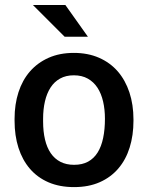

<svg xmlns="http://www.w3.org/2000/svg" viewBox="-20 -754 605 784"><path d="M339 -604H244L114.5 -733.5H247ZM282.5 10Q223.5 10 178.2 -9.5Q133 -29 102.2 -64.8Q71.5 -100.5 55.5 -150.2Q39.5 -200 39.5 -261V-269Q39.5 -328 55.5 -377.5Q71.5 -427 102.5 -462.5Q133.5 -498 178.5 -518Q223.5 -538 281.5 -538Q339 -538 384.2 -518.2Q429.5 -498.5 460.8 -462.5Q492 -426.5 508.5 -376.5Q525 -326.5 525 -266V-261Q525 -201.5 509.5 -151.8Q494 -102 463.2 -66Q432.5 -30 387.2 -10Q342 10 282.5 10ZM282.5 -81Q316 -81 339.8 -94Q363.5 -107 378.8 -131.5Q394 -156 401.2 -190.8Q408.5 -225.5 408.5 -269Q408.5 -307 401 -339.5Q393.5 -372 378 -395.8Q362.5 -419.5 338.5 -433Q314.5 -446.5 281.5 -446.5Q249 -446.5 225.2 -433.2Q201.5 -420 186.2 -396.2Q171 -372.5 163.5 -340Q156 -307.5 156 -269V-258.5Q156 -217 163.8 -184.2Q171.5 -151.5 187.2 -128.5Q203 -105.5 226.8 -93.2Q250.5 -81 282.5 -81Z"/></svg>

Font: Roberto Sans Medium
Style: Regular
Weight: 500
Designer: Google (font) & Cristiano Sobral (main changes)
Version: Version 1.000;October 12, 2021;FontCreator 14.0.0.2814 64-bi